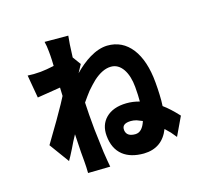

<svg xmlns="http://www.w3.org/2000/svg" viewBox="-147 -997 1263 1211"><g transform="rotate(-20 484.5 -391.5)"><path d="M553 -134Q557 -93 612 -89Q657 -86 684 -151Q660 -164 648 -169Q628 -176 612 -177Q553 -181 553 -140ZM277 -765Q277 -803 272 -832L426 -818Q417 -777 405 -679L439 -623L406 -573Q434 -597 459 -614Q488 -634 515 -647Q578 -678 634 -675Q733 -668 788 -583Q842 -498 842 -353Q842 -307 840 -272Q838 -230 833 -197Q873 -163 921 -101L852 17L825 -22Q809 -42 795 -57Q741 52 621 44Q535 37 488 -7Q437 -55 437 -142Q437 -214 485 -255Q536 -298 623 -292Q666 -289 708 -273Q712 -312 712 -369Q712 -443 686 -490Q658 -539 610 -542Q556 -546 491 -497Q464 -475 434 -446Q409 -419 381 -385L380 -344Q379 -321 379 -304V-206L384 -53L388 5Q390 33 392 49L247 39Q250 1 250 -41V-100L253 -219L227 -179L203 -139Q174 -92 160 -73L78 -209L173 -341L233 -428Q252 -456 262 -473L265 -528L112 -517L99 -669Q136 -663 185 -663Q199 -663 226 -665L274 -670Q277 -715 277 -737Z"/></g></svg>

Font: Xiangcui Wave Sans Xiangcui Wave Sans
Style: Regular
Weight: 800
Width: 3
Version: Version 0.920;March 28, 2024;FontCreator 14.0.0.2814 64-bit